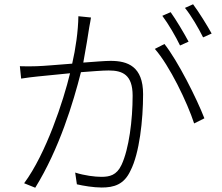

<svg xmlns="http://www.w3.org/2000/svg" viewBox="-20 -855 1040 899"><path d="M750 -649 705 -626C774 -548 857 -375 889 -277L937 -301C902 -392 812 -571 750 -649ZM779 -798 740 -781C768 -744 804 -682 823 -642L863 -660C840 -703 804 -763 779 -798ZM884 -835 846 -818C876 -781 909 -724 931 -680L971 -698C950 -736 911 -799 884 -835ZM73 -545 79 -487C102 -491 138 -495 157 -497L308 -512C277 -383 196 -136 93 3L145 24C258 -159 323 -375 359 -517C412 -521 460 -525 489 -525C554 -525 601 -505 601 -407C601 -293 584 -158 549 -83C526 -34 493 -27 454 -27C425 -27 375 -33 332 -47L340 8C370 15 418 23 456 23C514 23 561 9 591 -56C633 -137 650 -294 650 -414C650 -544 578 -570 498 -570C473 -570 424 -566 370 -562C382 -626 394 -701 398 -728C401 -744 404 -759 406 -773L347 -779C346 -709 334 -626 318 -557C252 -552 186 -546 152 -545C123 -544 102 -544 73 -545Z"/></svg>

Font: Noto Sans HK Light
Style: Regular
Weight: 300
Designer: Ryoko NISHIZUKA 西塚涼子 (kana, bopomofo & ideographs); Paul D. Hunt (Latin, Greek & Cyrillic); Sandoll Communications 산돌커뮤니
Foundry: Adobe
Version: Version 2.004;hotconv 1.0.118;makeotfexe 2.5.65603